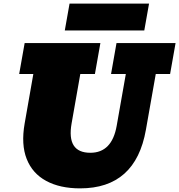

<svg xmlns="http://www.w3.org/2000/svg" viewBox="-20 -1012 977 1046"><path d="M416.5 14.2Q306.6 14.2 231.7 -26.4Q156.7 -66.9 125.5 -145.8Q94.2 -224.6 114.3 -339.4L161.6 -608.9H84.5L114.3 -777.3H526.9L497.1 -608.9H417.5L370.1 -339.8Q341.8 -179.7 472.2 -179.7Q589.8 -179.7 615.7 -326.7L665.5 -608.9H585L614.7 -777.3H936.5L906.7 -608.9H828.6L774.9 -305.2Q718.8 14.2 416.5 14.2ZM333 -846.2 358.9 -992.2H792L766.1 -846.2Z"/></svg>

Font: Bevan
Style: Italic
Weight: 400
Italic angle: -10°
Designer: Vernon Adams
Foundry: Vernon Adams
Version: Version 2.100; ttfautohint (v1.8.3)